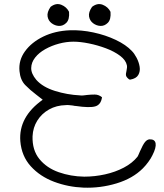

<svg xmlns="http://www.w3.org/2000/svg" viewBox="-20 -880 791 926"><path d="M383 25Q308 22 240.5 -3.5Q173 -29 128.5 -78Q84 -127 78 -199Q69 -316 186 -399Q179 -404 172 -410Q165 -416 154 -424Q126 -445 102 -469.5Q78 -494 74 -537Q69 -589 100.5 -632.5Q132 -676 188.5 -703.5Q245 -731 317 -734Q372 -736 430.5 -723.5Q489 -711 538.5 -687.5Q588 -664 616 -634Q628 -622 639 -601Q650 -580 653.5 -558Q657 -536 647 -518.5Q637 -501 608 -496L603 -497Q590 -507 588 -515Q586 -523 590 -538Q594 -556 592 -565Q587 -590 559 -611Q531 -632 491 -647Q451 -662 409 -670.5Q367 -679 334 -679Q300 -679 264.5 -669.5Q229 -660 198.5 -643Q168 -626 149.5 -602.5Q131 -579 130.5 -552Q130 -525 155 -495Q186 -460 245 -441.5Q304 -423 366 -420Q372 -419 379 -419.5Q386 -420 392 -421Q397 -422 400 -422Q418 -424 437 -424Q456 -424 472 -411Q467 -375 439.5 -367Q412 -359 345 -369Q342 -369 338.5 -369.5Q335 -370 332 -371Q322 -372 313 -373Q304 -374 297 -373Q252 -372 216.5 -352Q181 -332 160 -298.5Q139 -265 137 -223Q135 -156 170 -113Q205 -70 263 -49.5Q321 -29 386 -28Q437 -28 486.5 -39Q536 -50 577 -71.5Q618 -93 643 -124Q644 -126 647 -131.5Q650 -137 655 -150Q669 -182 679 -194.5Q689 -207 701 -208Q727 -209 730.5 -188.5Q734 -168 715 -131Q708 -116 695 -98.5Q682 -81 669 -68Q620 -19 542 4.5Q464 28 383 25ZM264 -755Q245 -756 229 -768Q213 -780 209.5 -800.5Q206 -821 224 -847Q250 -867 275.5 -857Q301 -847 313 -823Q316 -786 300 -770Q284 -754 264 -755ZM464 -755Q445 -756 429 -768Q413 -780 409.5 -800.5Q406 -821 424 -847Q450 -867 475.5 -857Q501 -847 513 -823Q516 -786 500 -770Q484 -754 464 -755Z"/></svg>

Font: Yuji Hentaigana Akebono
Style: Regular
Weight: 400
Designer: Kataoka Yuji
Foundry: Kinuta Font Factory
Version: Version 3.002